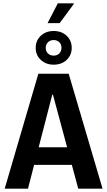

<svg xmlns="http://www.w3.org/2000/svg" viewBox="-20 -1126 640 1146"><path d="M8 0 209 -686H390L592 0H447L296 -561H292L147 0ZM130 -142V-247H464V-142ZM264 -988 325 -1106H420L421 -1103L336 -988ZM300 -740Q254 -740 223.5 -768.5Q193 -797 193 -840Q193 -884 223.5 -912.5Q254 -941 300 -941Q348 -941 378 -912.5Q408 -884 408 -840Q408 -797 378 -768.5Q348 -740 300 -740ZM300 -794Q321 -794 334 -807Q347 -820 347 -841Q347 -861 334 -874Q321 -887 300 -887Q280 -887 266.5 -874Q253 -861 253 -840Q253 -819 266.5 -806.5Q280 -794 300 -794Z"/></svg>

Font: Chivo Mono SemiBold
Style: Regular
Weight: 600
Monospace: yes
Designer: Hector Gatti
Foundry: Omnibus-Type
Version: Version 1.008